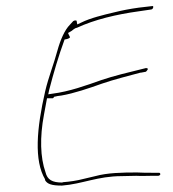

<svg xmlns="http://www.w3.org/2000/svg" viewBox="-20 -664 567 629"><path d="M128 -365C100 -243 91 -138 128 -76L127 -75C134 -61 149 -56 183 -56C249 -61 300 -87 379 -87C394 -87 410 -88 426 -88H427C443 -87 458 -88 474 -88H498C501 -88 505 -91 505 -92C506 -96 503 -98 501 -98H477C461 -98 447 -98 429 -99C380 -99 332 -98 292 -87L254 -78C231 -72 210 -69 185 -67V-66H184C151 -66 135 -75 129 -100C112 -148 110 -214 124 -288L134 -342H151C154 -342 154 -342 157 -346V-347H158C164 -349 173 -350 181 -351C222 -358 272 -375 314 -390C351 -403 407 -417 440 -426H442L458 -429C460 -431 471 -441 458 -441L442 -437C405 -428 351 -415 313 -402C262 -384 207 -364 151 -357L138 -355L141 -369C156 -427 172 -481 191 -533L192 -535H194C202 -536 210 -540 209 -542V-543C209 -544 204 -552 203 -556L215 -563C217 -564 224 -572 232 -573C290 -600 362 -617 435 -627L476 -633C480 -634 482 -638 482 -641C482 -643 482 -645 478 -644L435 -639C406 -635 380 -630 356 -624C318 -615 276 -605 246 -590L233 -584L231 -596C231 -596 227 -599 220 -595L209 -583C192 -566 178 -534 168 -498C156 -453 139 -412 128 -365ZM183 -55V-56ZM475 -633H476ZM379 -87V-88ZM463 -433V-434ZM429 -99V-100Z"/></svg>

Font: Stray Cat
Style: HlObl
Weight: 100
Version: Version 1.0